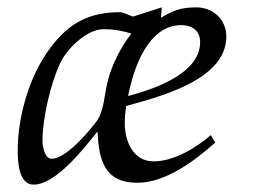

<svg xmlns="http://www.w3.org/2000/svg" viewBox="-20 -489 684 520"><path d="M28 -82C28 -53 30 11 71 11C132 11 209 -89 244 -133C248 -56 262 6 352 6C429 6 508 -54 563 -103L551 -123C510 -88 451 -52 396 -52C340 -52 318 -107 318 -155C318 -171 319 -186 322 -202C411 -227 593 -272 593 -390C593 -436 557 -469 512 -469C471 -469 452 -462 416 -441L418 -469L340 -444C334 -446 312 -456 306 -456C221 -456 167 -427 116 -359C60 -285 28 -174 28 -82ZM95 -107C95 -168 117 -263 143 -318C161 -357 215 -410 261 -410C288 -410 310 -406 336 -398C308 -363 283 -314 272 -270C263 -237 262 -188 242 -161C221 -133 159 -59 120 -59C101 -59 95 -93 95 -107ZM327 -229C341 -302 380 -421 471 -421C500 -421 522 -406 522 -375C522 -288 394 -247 327 -229Z"/></svg>

Font: KpRoman
Style: SemiboldItalic
Weight: 600
Italic angle: -11°
Version: Version 0.66